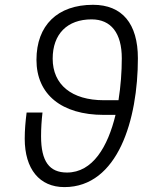

<svg xmlns="http://www.w3.org/2000/svg" viewBox="-20 -762 626 792"><path d="M245.6 9.8C466.8 9.8 548.8 -269.5 548.8 -521.5C548.8 -664.6 483.9 -742.2 363.8 -742.2C217.3 -742.2 130.4 -657.7 130.4 -515.1C130.4 -372.6 233.9 -288.1 408.2 -288.1H456.5C424.8 -156.7 362.3 -50.3 256.3 -50.3C183.6 -50.3 149.4 -96.2 149.4 -199.7C149.4 -232.4 151.4 -264.2 155.3 -297.9H89.8C85 -259.8 82 -225.6 82 -189.9C82 -64.5 143.1 9.8 245.6 9.8ZM468.8 -348.6H408.2C275.9 -348.6 197.3 -412.6 197.3 -520C197.3 -621.6 257.3 -682.1 357.9 -682.1C438 -682.1 482.4 -625.5 482.4 -521.5C482.4 -465.8 478 -406.2 468.8 -348.6Z"/></svg>

Font: Cascadia Mono PL Light
Style: Italic
Weight: 300
Italic angle: -10°
Monospace: yes
Designer: Aaron Bell
Foundry: Saja Typeworks
Version: Version 2404.023